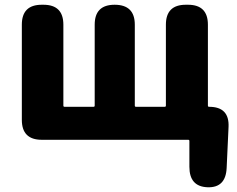

<svg xmlns="http://www.w3.org/2000/svg" viewBox="-20 -589 998 809"><path d="M854 200Q778 197 778 114V5Q778 0 773 0H156Q72 0 72 -84V-485Q72 -569 156 -569H163Q247 -569 247 -485V-144Q247 -139 252 -139H374Q379 -139 379 -144V-485Q379 -569 463 -569Q548 -569 548 -485V-144Q548 -139 553 -139H674Q679 -139 679 -144V-485Q679 -569 763 -569H772Q856 -569 856 -485V-144Q856 -139 861 -139Q947 -139 943 -54L935 119Q931 203 854 200Z"/></svg>

Font: Resource Han Rounded TW Heavy
Style: Regular
Weight: 900
Designer: Cyano Hao (round all glyphs); Ryoko NISHIZUKA 西塚涼子 (kana, bopomofo & ideographs); Paul D. Hunt (Latin, Greek & Cyrillic)
Foundry: Cyano Hao
Version: 0.990